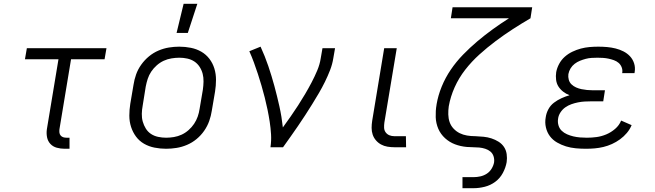

<svg xmlns="http://www.w3.org/2000/svg" viewBox="-20 -773 3440 1008"><path d="M345 8H319Q298 8 278 2.5Q258 -3 244.5 -17.5Q231 -32 227 -52.5Q223 -73 226 -94L287 -462H111L121 -520H539L529 -462H353L292 -94Q291 -85 292 -76.5Q293 -68 298.5 -61.5Q304 -55 312 -52.5Q320 -50 329 -50H345Z M852 8Q821 8 791 2Q761 -4 736 -18.5Q711 -33 694 -56Q677 -79 668 -107Q659 -135 659 -166Q659 -197 664 -228L681 -328Q685 -355 694.5 -382Q704 -409 721.5 -433.5Q739 -458 762 -477Q785 -496 812 -507.5Q839 -519 866.5 -523.5Q894 -528 921 -528Q952 -528 982 -522Q1012 -516 1037 -501.5Q1062 -487 1079.5 -464Q1097 -441 1105.5 -413Q1114 -385 1114 -354Q1114 -323 1109 -292L1092 -192Q1088 -165 1078.5 -138Q1069 -111 1052 -86.5Q1035 -62 1012 -43Q989 -24 962 -12.5Q935 -1 907 3.5Q879 8 852 8ZM852 -50Q872 -50 893 -53.5Q914 -57 933.5 -66Q953 -75 970 -90Q987 -105 999 -123Q1011 -141 1018 -161Q1025 -181 1028 -202L1045 -302Q1048 -323 1048.5 -344.5Q1049 -366 1044 -385.5Q1039 -405 1028 -422Q1017 -439 1000.5 -450Q984 -461 963.5 -465.5Q943 -470 922 -470Q902 -470 880.5 -466.5Q859 -463 839.5 -454Q820 -445 803 -430Q786 -415 774 -397Q762 -379 755.5 -359Q749 -339 745 -318L729 -218Q725 -197 724.5 -175.5Q724 -154 729.5 -134.5Q735 -115 745.5 -98Q756 -81 772.5 -70Q789 -59 810 -54.5Q831 -50 852 -50ZM907 -600 944 -753H1016L966 -600Z M1400 0Q1405 -34 1403 -67.5Q1401 -101 1396 -133.5Q1391 -166 1384.5 -197.5Q1378 -229 1370 -260.5Q1362 -292 1353 -323Q1344 -354 1334 -384.5Q1324 -415 1313 -445Q1302 -475 1289 -504L1348 -528Q1371 -478 1388.5 -426.5Q1406 -375 1420.5 -321.5Q1435 -268 1447 -214Q1459 -160 1465 -104Q1486 -133 1506 -161.5Q1526 -190 1545 -219.5Q1564 -249 1582 -279.5Q1600 -310 1616 -340.5Q1632 -371 1645.5 -403Q1659 -435 1664 -468L1673 -520H1739L1730 -468Q1725 -436 1713 -405Q1701 -374 1686 -343.5Q1671 -313 1654 -284Q1637 -255 1619 -226Q1601 -197 1582.5 -168.5Q1564 -140 1544.5 -111.5Q1525 -83 1505.5 -55.5Q1486 -28 1466 0Z M2112 0H2050Q2032 0 2014 -3Q1996 -6 1980.5 -14.5Q1965 -23 1953.5 -36.5Q1942 -50 1936.5 -66.5Q1931 -83 1931 -101.5Q1931 -120 1934 -139L1997 -520H2063L1998 -130Q1996 -116 1996.5 -102.5Q1997 -89 2004.5 -78.5Q2012 -68 2024 -63Q2036 -58 2050 -58H2111Z M2408 215V157H2467Q2484 157 2502 153Q2520 149 2535.5 139Q2551 129 2561 112.5Q2571 96 2574 79Q2576 62 2571 47Q2566 32 2554.5 22.5Q2543 13 2527.5 8Q2512 3 2496 1.5Q2480 0 2463.5 0Q2447 0 2430.5 -1.5Q2414 -3 2398.5 -6.5Q2383 -10 2368.5 -15.5Q2354 -21 2341 -29Q2328 -37 2316.5 -47.5Q2305 -58 2296 -70.5Q2287 -83 2281 -97Q2275 -111 2271.5 -126.5Q2268 -142 2267.5 -158Q2267 -174 2268 -190.5Q2269 -207 2272 -224V-225Q2280 -272 2299 -318.5Q2318 -365 2346.5 -407Q2375 -449 2411 -486Q2447 -523 2486 -556Q2525 -589 2566.5 -619Q2608 -649 2652 -677H2347L2356 -735H2774L2765 -677Q2717 -649 2671.5 -619.5Q2626 -590 2582 -557Q2538 -524 2497 -487Q2456 -450 2422.5 -407Q2389 -364 2367 -315Q2345 -266 2336 -215Q2333 -194 2333.5 -172.5Q2334 -151 2340.5 -132Q2347 -113 2361 -98Q2375 -83 2393 -74Q2411 -65 2432 -61.5Q2453 -58 2475 -58H2476Q2498 -57 2519 -55Q2540 -53 2560 -46.5Q2580 -40 2597.5 -29Q2615 -18 2626 -1.5Q2637 15 2640 36Q2643 57 2640 78Q2635 107 2620 135Q2605 163 2580 181.5Q2555 200 2525 207.5Q2495 215 2467 215Z M3056 8Q3029 8 3002.5 5.5Q2976 3 2951.5 -4.5Q2927 -12 2904.5 -25Q2882 -38 2867 -58Q2852 -78 2846 -104Q2840 -130 2845 -157Q2848 -179 2859 -199.5Q2870 -220 2888.5 -234Q2907 -248 2928 -257.5Q2949 -267 2970 -273Q2952 -280 2937 -291.5Q2922 -303 2912 -318.5Q2902 -334 2899.5 -354Q2897 -374 2900 -394Q2904 -416 2915.5 -437.5Q2927 -459 2945 -475Q2963 -491 2985 -501.5Q3007 -512 3029.5 -518Q3052 -524 3075 -526Q3098 -528 3121 -528Q3144 -528 3167 -526Q3190 -524 3212 -518.5Q3234 -513 3253.5 -503Q3273 -493 3287.5 -477.5Q3302 -462 3309 -440.5Q3316 -419 3312 -395L3311 -389H3246L3247 -392Q3249 -407 3243.5 -420.5Q3238 -434 3227.5 -443Q3217 -452 3203 -457Q3189 -462 3175 -465Q3161 -468 3146.5 -469Q3132 -470 3117 -470Q3101 -470 3085.5 -469Q3070 -468 3055 -464Q3040 -460 3025 -454Q3010 -448 2997 -438Q2984 -428 2975.5 -414Q2967 -400 2964 -384Q2962 -369 2966 -354.5Q2970 -340 2980.5 -330Q2991 -320 3004.5 -314Q3018 -308 3032.5 -305Q3047 -302 3062 -300.5Q3077 -299 3093 -299H3156L3147 -241H3084Q3067 -241 3049.5 -240Q3032 -239 3014.5 -235.5Q2997 -232 2980 -226Q2963 -220 2948 -209.5Q2933 -199 2922.5 -183Q2912 -167 2910 -150Q2907 -132 2912 -115Q2917 -98 2929 -86.5Q2941 -75 2957 -68Q2973 -61 2990 -57Q3007 -53 3025 -51.5Q3043 -50 3061 -50Q3087 -50 3112.5 -53.5Q3138 -57 3163 -67.5Q3188 -78 3209.5 -96.5Q3231 -115 3241 -140L3296 -116Q3287 -94 3271 -75Q3255 -56 3235 -41.5Q3215 -27 3193 -17Q3171 -7 3148 -1.5Q3125 4 3102 6Q3079 8 3056 8Z"/></svg>

Font: Iosevka Aile Light
Style: Italic
Weight: 300
Italic angle: -9°
Designer: Belleve Invis
Foundry: Belleve Invis
Version: Version 31.1.0; ttfautohint (v1.8.4)